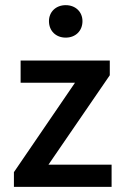

<svg xmlns="http://www.w3.org/2000/svg" viewBox="-20 -725 478 745"><path d="M170 -643C170 -605 197 -579 235 -579C273 -579 300 -605 300 -643C300 -679 273 -705 235 -705C197 -705 170 -679 170 -643ZM34 -57V0H413V-86H168L406 -433V-490H60V-404H271Z"/></svg>

Font: Cambridge Sans Medium
Style: Regular
Weight: 500
Version: Version 2.020;PS 002.020;hotconv 1.0.88;makeotf.lib2.5.64775